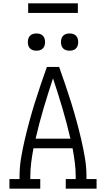

<svg xmlns="http://www.w3.org/2000/svg" viewBox="-20 -1139 640 1159"><path d="M37 0V-58H98V-74Q98 -131 107.5 -187Q117 -243 130 -298.5Q143 -354 158 -409Q173 -464 190 -518.5Q207 -573 225.5 -627Q244 -681 263 -735H337Q356 -681 374.5 -627Q393 -573 410 -518.5Q427 -464 442 -409Q457 -354 470 -298.5Q483 -243 492.5 -187Q502 -131 502 -74V-58H563V0H377V-58H437V-74Q437 -116 431.5 -159Q426 -202 418 -244H182Q174 -202 168.5 -159Q163 -116 163 -74V-58H223V0ZM405 -302Q384 -394 357 -485Q330 -576 300 -666Q270 -576 243 -485Q216 -394 195 -302ZM400 -833Q389 -833 379 -836Q369 -839 361.5 -846.5Q354 -854 351 -864Q348 -874 348 -885Q348 -896 351 -906Q354 -916 361.5 -923.5Q369 -931 379 -934Q389 -937 400 -937Q411 -937 421 -934Q431 -931 438.5 -923.5Q446 -916 449 -906Q452 -896 452 -885Q452 -874 449 -864Q446 -854 438.5 -846.5Q431 -839 421 -836Q411 -833 400 -833ZM200 -833Q189 -833 179 -836Q169 -839 161.5 -846.5Q154 -854 151 -864Q148 -874 148 -885Q148 -896 151 -906Q154 -916 161.5 -923.5Q169 -931 179 -934Q189 -937 200 -937Q211 -937 221 -934Q231 -931 238.5 -923.5Q246 -916 249 -906Q252 -896 252 -885Q252 -874 249 -864Q246 -854 238.5 -846.5Q231 -839 221 -836Q211 -833 200 -833ZM150 -1061V-1119H450V-1061Z"/></svg>

Font: Iosevka Curly Slab LtEx
Style: Regular
Weight: 300
Width: 7
Monospace: yes
Designer: Belleve Invis
Foundry: Belleve Invis
Version: Version 11.1.0; ttfautohint (v1.8.3)